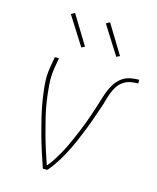

<svg xmlns="http://www.w3.org/2000/svg" viewBox="-112 -823 736 901"><g transform="rotate(15 256.0 -372.5)"><path d="M183 0Q170 -37 158 -74.5Q146 -112 135.5 -150Q125 -188 115.5 -227Q106 -266 99.5 -305.5Q93 -345 89.5 -385.5Q86 -426 93 -468L102 -520H122L113 -468Q107 -428 110 -389Q113 -350 118.5 -312Q124 -274 133 -237Q142 -200 152 -163Q162 -126 173.5 -90Q185 -54 197 -19Q212 -36 224 -55Q236 -74 247.5 -94Q259 -114 268.5 -134Q278 -154 287 -174.5Q296 -195 304.5 -215.5Q313 -236 321 -257Q329 -278 336 -299Q343 -320 350 -340.5Q357 -361 363 -382Q369 -403 377 -424Q385 -445 397.5 -464.5Q410 -484 428 -497.5Q446 -511 468 -515.5Q490 -520 512 -520V-502Q493 -502 474.5 -498.5Q456 -495 439.5 -483.5Q423 -472 412.5 -455Q402 -438 395.5 -420Q389 -402 384 -383.5Q379 -365 372.5 -347Q366 -329 360 -311Q354 -293 347.5 -275Q341 -257 334 -239Q327 -221 319.5 -203Q312 -185 304.5 -167.5Q297 -150 288.5 -132.5Q280 -115 271 -98Q262 -81 251.5 -64Q241 -47 229.5 -31Q218 -15 205 0ZM380 -596 292 -735 310 -745 396 -604ZM210 -596 122 -735 140 -745 226 -604Z"/></g></svg>

Font: Iosevka Curly Thin
Style: Italic
Weight: 100
Italic angle: -9°
Monospace: yes
Designer: Belleve Invis
Foundry: Belleve Invis
Version: Version 22.1.2; ttfautohint (v1.8.4)